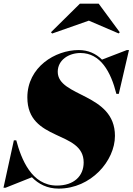

<svg xmlns="http://www.w3.org/2000/svg" viewBox="-50 -1040 742 1074"><path d="M447 -924.5 613.5 -853 620 -859.5 502 -1019.5H397L235 -859.5L242 -852.5ZM-18.5 10 128.5 -48.5C165.5 -10.5 214 15 278 15C459 15 593 -140.5 593 -280C593 -520 273 -496.5 273 -638.5C273 -704 334 -743.5 400 -743.5C512 -743.5 570 -638.5 601 -515H614.5L671.5 -760H659.5L520.5 -706.5C486.5 -740 443.5 -760 390 -760C259 -760 103 -665 103 -495C103 -245 418 -313 418 -131.5C418 -55.5 364 -2 268 -2C125.5 -2 68.5 -152.5 41 -255H27.5L-30.5 10Z"/></svg>

Font: Bodoni* 16pt Fatface
Style: Italic
Weight: 900
Italic angle: -13°
Version: Version 2.3